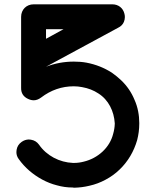

<svg xmlns="http://www.w3.org/2000/svg" viewBox="-20 -814 691 892"><path d="M57.1 -117.7C56.6 -114.3 56.2 -110.8 56.2 -107.4C56.2 -95.7 59.6 -85 66.9 -75.2C81.1 -55.2 97.7 -37.1 116.2 -21C153.3 10.7 197.3 35.2 244.1 46.9C268.1 53.7 292 57.1 316.9 57.1C319.3 57.6 321.8 58.1 324.2 58.1C348.1 57.6 372.1 54.7 396 48.8C421.9 43 446.8 33.7 470.2 21C494.1 8.3 516.1 -7.3 535.2 -25.9C574.7 -63.5 602.1 -110.8 617.2 -163.1C623.5 -187.5 627 -212.9 627 -238.8V-243.2C627 -278.8 620.1 -316.9 605 -350.1C590.8 -384.8 569.8 -415.5 543 -440.9C529.8 -453.6 515.1 -465.3 500 -476.1C464.4 -499 425.3 -514.6 381.8 -522.9C362.8 -526.4 343.3 -527.8 323.2 -527.8C278.3 -527.8 235.4 -520 193.8 -503.9L528.8 -685.1C542 -691.4 550.8 -700.7 555.7 -712.4C558.6 -719.7 560.1 -727.1 560.1 -734.4C560.1 -739.7 559.6 -744.6 558.1 -750C551.8 -776.9 529.8 -793.9 502 -793.9H136.2C102.5 -793.9 78.1 -769 78.1 -735.8V-405.8C77.6 -381.8 88.4 -364.7 110.4 -354.5C119.6 -350.1 128.4 -348.1 136.7 -348.1C148.4 -348.1 159.7 -352.5 170.9 -360.8C216.3 -395.5 267.1 -413.1 323.2 -413.1C336.4 -413.1 349.1 -411.6 361.8 -409.2C389.6 -404.3 415 -394.5 437 -379.9C484.4 -350.1 509.8 -296.9 513.2 -241.2V-238.8C512.7 -223.6 510.3 -208 505.9 -192.9C490.2 -127.9 434.6 -78.6 369.1 -63C354.5 -59.1 339.4 -57.1 324.2 -57.1H318.8C256.8 -59.6 196.8 -90.3 161.1 -142.1C151.9 -154.8 139.2 -162.6 123.5 -165C120.1 -165.5 116.7 -166 113.3 -166C101.6 -165.5 90.8 -162.1 80.6 -154.8C67.4 -145.5 59.6 -133.3 57.1 -117.7ZM193.8 -678.2H274.9L193.8 -633.8Z"/></svg>

Font: Nemoy
Style: Bold
Weight: 700
Designer: BSozoo
Foundry: BSozoo
Version: Version 001.000